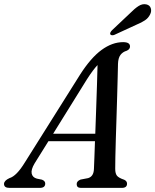

<svg xmlns="http://www.w3.org/2000/svg" viewBox="-54 -914 756 934"><path d="M114.5 -119.5Q96 -88.5 100.2 -69.5Q104.5 -50.5 125.5 -45L150 -40Q166 -34 166 -21Q166 0 139.5 0H-8Q-34.5 0 -34.5 -19.5Q-34 -35.5 -8 -47.5Q26.5 -57.5 67 -124L335.5 -551Q388 -633 440 -671Q492 -709 545 -709Q578.5 -709 578.5 -688Q578.5 -674 562 -667Q543 -661.5 532 -646.8Q521 -632 520 -603.5Q519.5 -580.5 518.5 -539.8Q517.5 -499 516 -448Q514.5 -397 512.8 -343Q511 -289 509.5 -239Q508 -189 507.2 -150.5Q506.5 -112 506.5 -92.5Q506.5 -70 515 -59.2Q523.5 -48.5 550.5 -39.5Q564 -33 564 -20.5Q564 0 538.5 0H339.5Q319 0 319 -18.5Q319 -33 338 -40.5L374.5 -47.5Q402 -55.5 403 -93Q404 -113 405.2 -148Q406.5 -183 408 -227H181.5ZM368.5 -527.5 204.5 -263.5H409.5Q411.5 -321.5 413.8 -383.8Q416 -446 417.8 -502.2Q419.5 -558.5 420.5 -597.5Q410 -586.5 397.2 -569.5Q384.5 -552.5 368.5 -527.5ZM578.5 -849.5Q601 -872.5 620.2 -884.8Q639.5 -897 658.5 -892.5Q675 -888.5 679.5 -874Q684 -859.5 676.5 -844.5Q668 -826.5 651.2 -815.2Q634.5 -804 610 -794L502.5 -744.5Q496.5 -742 490.8 -742.5Q485 -743 482.5 -747Q480.5 -751.5 483.5 -757Q486.5 -762.5 491.5 -767.5Z"/></svg>

Font: Fraunces 72pt S050
Style: Italic
Weight: 400
Italic angle: -16°
Version: Version 1.000; ttfautohint (v1.8.3)